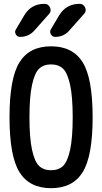

<svg xmlns="http://www.w3.org/2000/svg" viewBox="-20 -985 540 1015"><path d="M271.5 -790Q256.8 -790 249 -803.7Q241.2 -817.4 249 -830.1L293 -904.3Q330.1 -964.8 401.4 -964.8Q420.9 -964.8 429.7 -945.8Q438.5 -926.8 424.8 -912.1L347.7 -825.2Q318.4 -790 271.5 -790ZM215.8 -964.8Q235.4 -964.8 244.1 -945.8Q252.9 -926.8 240.2 -912.1L163.1 -825.2Q132.8 -790 85.9 -790Q71.3 -790 63.5 -803.7Q55.7 -817.4 64.5 -830.1L108.4 -904.3Q144.5 -964.8 215.8 -964.8ZM313 -622.1Q289.1 -644.5 250 -644.5Q210.9 -644.5 187 -622.1Q163.1 -599.6 149.4 -536.6Q135.7 -473.6 135.7 -364.7Q135.7 -255.9 149.4 -192.9Q163.1 -129.9 187 -107.4Q210.9 -85 250 -85Q289.1 -85 313 -107.4Q336.9 -129.9 350.6 -192.9Q364.3 -255.9 364.3 -364.7Q364.3 -473.6 350.6 -536.6Q336.9 -599.6 313 -622.1ZM417 -74.7Q364.3 9.8 250 9.8Q135.7 9.8 83 -74.7Q30.3 -159.2 30.3 -365.2Q30.3 -571.3 83 -655.8Q135.7 -740.2 250 -740.2Q364.3 -740.2 417 -655.8Q469.7 -571.3 469.7 -365.2Q469.7 -159.2 417 -74.7Z"/></svg>

Font: Rounded-X Mgen+ 2m medium
Style: Regular
Weight: 500
Designer: [Source Han Sans]
Ryoko NISHIZUKA  (kana & ideographs); Paul D. Hunt (Latin, Greek & Cyrillic); Wenlong ZHANG  (bopomofo
Version: Version 1.059.20150602